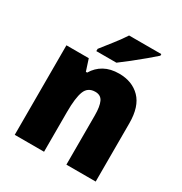

<svg xmlns="http://www.w3.org/2000/svg" viewBox="-177 -897 973 1027"><g transform="rotate(30 309.0 -383.0)"><path d="M381 -563Q462 -563 511 -513Q560 -463 560 -360V0H379V-304Q379 -359 366 -387Q353 -415 319 -415Q273 -415 257 -374Q241 -333 241 -246V0H60V-553H198L221 -482H229Q252 -521 290 -542Q328 -563 381 -563ZM523 -756Q503 -738 469.5 -710Q436 -682 400 -653.5Q364 -625 338 -606H214V-620Q239 -652 271 -692.5Q303 -733 324 -766H523Z"/></g></svg>

Font: Noto Sans Lao SemiCondensed Black
Style: Regular
Weight: 900
Width: 4
Designer: Monotype Design Team
Foundry: Monotype Imaging Inc.
Version: Version 2.003; ttfautohint (v1.8.4.7-5d5b)